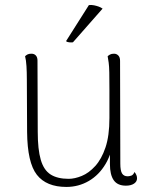

<svg xmlns="http://www.w3.org/2000/svg" viewBox="-20 -726 595 758"><path d="M430 -514Q440 -514 447 -507Q454 -500 454 -486L455 -80Q455 -52 462 -41Q469 -30 484 -30Q490 -30 498 -32.5Q506 -35 511 -47Q521 -35 521 -22Q521 -9 509 -1Q497 7 477 7Q444 7 429 -14.5Q414 -36 414 -78V-173L428 -184Q423 -123 397 -79Q371 -35 330.5 -11.5Q290 12 242 12Q163 12 125.5 -36Q88 -84 87 -205L86 -412Q86 -441 84.5 -465Q83 -489 79 -504Q83 -508 88.5 -511Q94 -514 104 -514Q115 -514 121.5 -507Q128 -500 128 -487L129 -206Q129 -136 141 -95Q153 -54 180 -37Q207 -20 251 -20Q275 -20 303 -31.5Q331 -43 356 -70.5Q381 -98 396.5 -144Q412 -190 412 -260Q412 -328 412 -371Q412 -414 411.5 -439.5Q411 -465 409 -479Q407 -493 405 -504Q408 -507 414 -510.5Q420 -514 430 -514ZM385 -692 268 -559Q262 -558 252.5 -559Q243 -560 241 -564L331 -706Q342 -707 351.5 -705Q361 -703 369.5 -700Q378 -697 385 -692Z"/></svg>

Font: Arima Thin ExtraLight
Style: Regular
Weight: 250
Version: Version 1.100